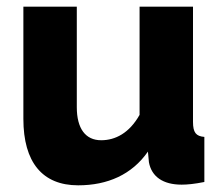

<svg xmlns="http://www.w3.org/2000/svg" viewBox="-20 -545 667 575"><path d="M214 10C302 10 375 -22 423 -91L426 -59C434 -16 468 8 524 8C541 8 562 6 592 0V-135C567 -137 558 -148 558 -180V-525H398V-201C367 -146 325 -125 283 -125C236 -125 210 -160 210 -224V-525H50V-189C50 -59 107 10 214 10Z"/></svg>

Font: Raleway
Style: ExtraBold
Weight: 800
Designer: Matt McInerney, Pablo Impallari, Rodrigo Fuenzalida
Foundry: Matt McInerney, Pablo Impallari, Rodrigo Fuenzalida
Version: Version 3.000